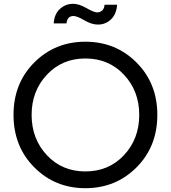

<svg xmlns="http://www.w3.org/2000/svg" viewBox="-20 -976 897 1008"><path d="M494 -847Q461 -847 422.5 -869.5Q384 -892 366 -892Q333 -892 329 -853H262Q265 -902 294.5 -929Q324 -956 364 -956Q395 -956 434 -933.5Q473 -911 491 -911Q505 -911 516 -920.5Q527 -930 529 -951H595Q591 -901 562.5 -874Q534 -847 494 -847ZM428 12Q269 12 160 -97.5Q51 -207 51 -373Q51 -539 160 -648Q269 -757 428 -757Q588 -757 697 -647.5Q806 -538 806 -373Q806 -207 697 -97.5Q588 12 428 12ZM428 -76Q551 -76 631 -161.5Q711 -247 711 -373Q711 -498 631 -583.5Q551 -669 428 -669Q306 -669 226 -583.5Q146 -498 146 -373Q146 -247 226 -161.5Q306 -76 428 -76Z"/></svg>

Font: Plus Jakarta Display
Style: Regular
Weight: 400
Designer: Gumpita Rahayu
Foundry: Tokotype Studio
Version: Version 1.000;hotconv 1.0.109;makeotfexe 2.5.65596